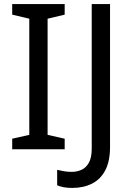

<svg xmlns="http://www.w3.org/2000/svg" viewBox="-20 -734 652 944"><path d="M298 0H40V-52L124 -71V-642L40 -662V-714H298V-662L214 -642V-71L298 -52ZM335 190Q311 190 293 186.5Q275 183 261 177V101Q277 105 295 108Q313 111 333 111Q358 111 380.5 101Q403 91 417 66Q431 41 431 -4V-714H521V-11Q521 58 498 102.5Q475 147 433 168.5Q391 190 335 190Z"/></svg>

Font: Noto Sans Adlam Unjoined
Style: Regular
Weight: 400
Designer: Mark Jamra, Neil Patel
Foundry: JamraPatel LLC
Version: Version 3.001